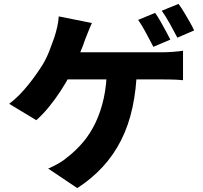

<svg xmlns="http://www.w3.org/2000/svg" viewBox="-20 -880 1040 984"><path d="M775 -814Q788 -796 802.5 -770.5Q817 -745 830.5 -720Q844 -695 853 -677L766 -640Q750 -670 729 -710Q708 -750 688 -778ZM895 -860Q909 -841 924 -816Q939 -791 953 -766.5Q967 -742 975 -724L889 -687Q873 -718 851 -757.5Q829 -797 809 -825ZM451 -762Q442 -743 432.5 -718.5Q423 -694 416 -677Q408 -652 394.5 -619.5Q381 -587 367 -555.5Q353 -524 340 -498Q320 -459 292 -416Q264 -373 232 -333.5Q200 -294 166 -264L27 -348Q54 -368 78.5 -393Q103 -418 125.5 -446Q148 -474 166.5 -500.5Q185 -527 200 -551Q220 -585 234 -622Q248 -659 258 -687Q267 -714 273.5 -743Q280 -772 281 -796ZM284 -612Q304 -612 339.5 -612Q375 -612 420 -612Q465 -612 514 -612Q563 -612 610.5 -612Q658 -612 699.5 -612Q741 -612 770.5 -612Q800 -612 811 -612Q831 -612 862 -614Q893 -616 918 -620V-469Q888 -472 858 -472.5Q828 -473 811 -473Q798 -473 760 -473Q722 -473 670 -473Q618 -473 559 -473Q500 -473 444.5 -473Q389 -473 343.5 -473Q298 -473 273 -473ZM682 -532Q679 -422 659 -329.5Q639 -237 600.5 -161Q562 -85 505.5 -24Q449 37 376 84L227 -16Q255 -28 281 -43Q307 -58 325 -74Q369 -108 405.5 -151Q442 -194 469 -250Q496 -306 511.5 -375.5Q527 -445 528 -532Z"/></svg>

Font: Noto Sans KR ExtraBold
Style: Regular
Weight: 800
Designer: Ryoko NISHIZUKA  (kana, bopomofo & ideographs); Paul D. Hunt (Latin, Greek & Cyrillic); Sandoll Communications , Soo-you
Foundry: Adobe
Version: Version 2.004-H2;hotconv 1.0.118;makeotfexe 2.5.65603